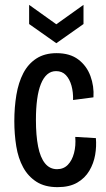

<svg xmlns="http://www.w3.org/2000/svg" viewBox="-20 -759 435 791"><path d="M217 12Q165 12 130.5 -10Q96 -32 75.5 -69.5Q55 -107 47 -156.5Q39 -206 39 -260Q39 -317 47.5 -368Q56 -419 76 -457.5Q96 -496 130 -518Q164 -540 213 -540Q268 -540 302.5 -514Q337 -488 352.5 -446Q368 -404 365 -358L281 -347Q282 -379 274.5 -406Q267 -433 251.5 -449.5Q236 -466 211 -466Q190 -466 174.5 -452.5Q159 -439 148.5 -413Q138 -387 133 -349.5Q128 -312 128 -265Q128 -201 137 -155.5Q146 -110 165.5 -86Q185 -62 215 -62Q242 -62 259.5 -80Q277 -98 285 -128.5Q293 -159 290 -195L375 -190Q378 -156 372 -121Q366 -86 348 -55.5Q330 -25 298 -6.5Q266 12 217 12ZM100 -739 212 -659 324 -739V-660L212 -581L100 -660Z"/></svg>

Font: Bricolage Grotesque 24pt Condensed
Style: Regular
Weight: 400
Width: 3
Designer: Mathieu Triay
Foundry: Atelier Triay
Version: Version 1.001;gftools[0.9.33.dev8+g029e19f]